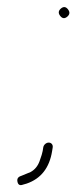

<svg xmlns="http://www.w3.org/2000/svg" viewBox="-20 -464 218 548"><path d="M119.1 -57C115.5 -57 112.1 -55.7 109 -53C105.9 -50.3 104 -47 103.4 -43L101.8 -33C101 -27.7 98 -18 92.9 -3.9C87.8 10.1 79.3 20.4 67.3 27L40.6 38C31.5 40.7 27.9 46.3 29.9 55C31.8 63.7 37.1 66.3 45.6 63L56.1 60C97 45.9 121.2 14.9 128.8 -33L130.4 -43C131 -47 130.2 -50.3 128 -53C125.7 -55.7 122.8 -57 119.1 -57ZM153.7 -439.5C146.4 -433.2 145.8 -426.2 151.9 -418.5C158 -410.8 164.7 -410.2 172.1 -416.5C179.4 -422.8 180 -429.8 173.9 -437.5C167.8 -445.2 161 -445.8 153.7 -439.5Z"/></svg>

Font: Proton
Style: BdCndIt
Weight: 500
Version: Version 1.017